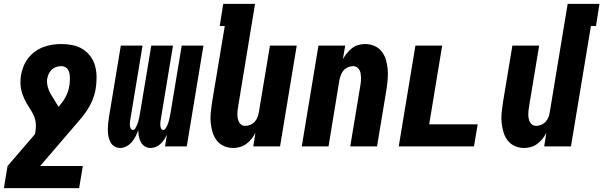

<svg xmlns="http://www.w3.org/2000/svg" viewBox="-56 -755 3111 990"><path d="M352 215H-36L-17 101L125 -64V-65Q129 -86 129 -107Q129 -128 123 -146.5Q117 -165 106.5 -181.5Q96 -198 86 -214.5Q76 -231 68 -248.5Q60 -266 55 -285.5Q50 -305 49.5 -325.5Q49 -346 52 -366Q56 -389 65 -412Q74 -435 89 -454.5Q104 -474 124.5 -489Q145 -504 168 -512.5Q191 -521 214.5 -524.5Q238 -528 261 -528Q291 -528 319.5 -522Q348 -516 371.5 -501Q395 -486 411.5 -463Q428 -440 435 -412.5Q442 -385 442 -355Q442 -325 437 -295Q432 -265 419 -235Q406 -205 387.5 -178.5Q369 -152 347 -127Q325 -102 303 -76L151 101H371ZM246 -204Q256 -216 265.5 -228.5Q275 -241 282 -254.5Q289 -268 294 -282Q299 -296 301 -311L302 -314Q303 -324 304 -335Q305 -346 304.5 -356.5Q304 -367 302 -377Q300 -387 295 -395.5Q290 -404 280.5 -409Q271 -414 260 -414Q248 -414 235 -410Q222 -406 212 -397Q202 -388 196 -376Q190 -364 188 -351L187 -349Q185 -328 190 -308Q195 -288 205 -271Q215 -254 225.5 -237.5Q236 -221 246 -204Z M564 8Q547 8 533.5 -0.5Q520 -9 513 -23Q506 -37 503 -53Q500 -69 500 -85.5Q500 -102 501.5 -118.5Q503 -135 506 -152L567 -520H679L615 -133Q614 -126 613.5 -119Q613 -112 614 -105Q615 -98 618.5 -91.5Q622 -85 629 -85Q637 -85 641.5 -93Q646 -101 649.5 -108.5Q653 -116 655.5 -124Q658 -132 659.5 -139.5Q661 -147 663 -155Q665 -163 666 -171L724 -520H836L772 -133Q771 -126 770.5 -119Q770 -112 771 -105Q772 -98 775 -91.5Q778 -85 786 -85Q793 -85 798 -93Q803 -101 806.5 -108.5Q810 -116 812.5 -124Q815 -132 816.5 -139.5Q818 -147 820 -155Q822 -163 823 -171L881 -520H993L907 0H795L805 -61Q799 -48 791 -36Q783 -24 772 -13.5Q761 -3 747.5 2.5Q734 8 720 8Q704 8 690.5 -0.5Q677 -9 670 -22.5Q663 -36 660 -52Q657 -68 657 -84Q651 -68 643.5 -52.5Q636 -37 624 -23Q612 -9 596 -0.5Q580 8 564 8Z M1147 8Q1121 8 1098.5 -2Q1076 -12 1061.5 -31Q1047 -50 1040 -73.5Q1033 -97 1030.5 -122Q1028 -147 1030.5 -173Q1033 -199 1037 -225L1103 -621H1077L1095 -735H1259L1172 -206Q1170 -195 1169 -185Q1168 -175 1168 -164.5Q1168 -154 1170 -144Q1172 -134 1176.5 -125.5Q1181 -117 1189 -111.5Q1197 -106 1208 -106Q1221 -106 1234.5 -111.5Q1248 -117 1257.5 -127.5Q1267 -138 1272 -151Q1277 -164 1279 -178L1336 -520H1474L1388 0H1250L1261 -70Q1253 -54 1241 -39Q1229 -24 1214 -13Q1199 -2 1181.5 3Q1164 8 1147 8Z M1500 0 1586 -520H1724L1712 -450Q1721 -466 1733 -481Q1745 -496 1759.5 -507Q1774 -518 1791.5 -523Q1809 -528 1826 -528Q1852 -528 1875 -518Q1898 -508 1912.5 -489Q1927 -470 1934 -446.5Q1941 -423 1943 -398Q1945 -373 1943 -347Q1941 -321 1937 -295L1888 0H1750L1802 -314Q1804 -325 1805 -335Q1806 -345 1805.5 -355.5Q1805 -366 1803.5 -376Q1802 -386 1797 -394.5Q1792 -403 1784 -408.5Q1776 -414 1765 -414Q1752 -414 1738.5 -408.5Q1725 -403 1716 -392.5Q1707 -382 1702 -369Q1697 -356 1694 -342L1638 0Z M2000 0 2086 -520H2224L2157 -114H2407L2388 0Z M2647 8Q2621 8 2598.5 -2Q2576 -12 2561.5 -31Q2547 -50 2540 -73.5Q2533 -97 2530.5 -122Q2528 -147 2530.5 -173Q2533 -199 2537 -225L2586 -520H2724L2672 -206Q2670 -195 2669 -185Q2668 -175 2668 -164.5Q2668 -154 2670 -144Q2672 -134 2676.5 -125.5Q2681 -117 2689 -111.5Q2697 -106 2708 -106Q2721 -106 2734.5 -111.5Q2748 -117 2757.5 -127.5Q2767 -138 2772 -151Q2777 -164 2779 -178L2871 -735H3035L3017 -621H2991L2888 0H2750L2761 -70Q2753 -54 2741 -39Q2729 -24 2714 -13Q2699 -2 2681.5 3Q2664 8 2647 8Z"/></svg>

Font: Iosevka Term Curly Hv Obl
Style: Regular
Weight: 900
Italic angle: -9°
Designer: Belleve Invis
Foundry: Belleve Invis
Version: Version 32.3.0